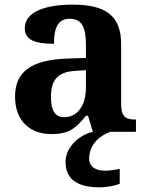

<svg xmlns="http://www.w3.org/2000/svg" viewBox="-20 -569 640 829"><path d="M202 10C278 10 307 -15 351 -69H360L381 0C320 14 263 68 263 130C263 206 315 240 412 240C433 240 476 234 497 224V160C473 165 452 168 434 168C394 168 365 152 365 115C365 52 416 13 458 0H567V-53H563C518 -53 503 -69 503 -124V-379C503 -504 433 -549 293 -549C180 -549 87 -520 87 -447C87 -398 128 -380 213 -380C213 -448 230 -488 281 -488C336 -488 351 -447 351 -374V-319L269 -316C119 -311 45 -261 45 -153C45 -42 114 10 202 10ZM257 -63C218 -63 200 -92 200 -149C200 -221 226 -259 306 -263L351 -266V-191C351 -113 314 -63 257 -63Z"/></svg>

Font: Noto Serif Lao
Style: Bold
Weight: 700
Designer: Monotype Design Team
Foundry: Monotype Imaging Inc.
Version: Version 2.003